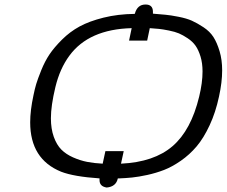

<svg xmlns="http://www.w3.org/2000/svg" viewBox="-20 -777 1015 860"><path d="M115.2 -229Q115.2 -282.2 129.9 -350.1Q135.7 -378.9 142.3 -400.9Q148.9 -422.9 165 -462.9Q181.2 -502.9 201.7 -533.4Q222.2 -564 257.6 -599.4Q293 -634.8 336.4 -658.4Q379.9 -682.1 443.8 -698Q507.8 -713.9 583 -714.8L584 -715.8Q595.2 -756.8 631.8 -756.8Q665 -756.8 665 -724.1V-715.8Q700.2 -712.9 721.7 -710.9Q743.2 -709 779.5 -701.9Q815.9 -694.8 839.4 -684.3Q862.8 -673.8 891.4 -655Q919.9 -636.2 936 -611.1Q952.1 -585.9 963.6 -547.4Q975.1 -508.8 975.1 -461.9Q975.1 -408.7 960.9 -344.2Q945.8 -273.4 918.9 -215.8Q892.1 -158.2 860.6 -121.1Q829.1 -84 790 -56.9Q751 -29.8 715.1 -15.9Q679.2 -2 640.1 6.6Q601.1 15.1 571.5 18.1Q542 21 515.1 22Q510.3 22 507.8 22Q500 59.1 458 63Q425.8 58.1 425.8 29.8V22Q310.5 14.2 253.9 -7.8Q115.2 -64 115.2 -229ZM208 -247.1Q208 -200.2 220.9 -164.1Q233.9 -127.9 254.9 -106.9Q275.9 -85.9 307.4 -72Q338.9 -58.1 369.9 -52Q400.9 -45.9 439.9 -43.9L452.1 -100.1H534.2L522 -43.9Q669.9 -50.8 752.9 -122.3Q835.9 -193.8 872.1 -344.2Q887.2 -406.2 887.2 -457Q887.2 -494.1 878.2 -523.7Q869.1 -553.2 856 -572Q842.8 -590.8 820.8 -605.5Q798.8 -620.1 781.5 -627.4Q764.2 -634.8 736.1 -640.4Q708 -646 692.4 -647.5Q676.8 -648.9 650.9 -650.9L639.2 -595.2H558.1L569.8 -650.9Q377.9 -646 291 -527.8Q248 -469.7 228 -386.5Q208 -303.2 208 -247.1Z"/></svg>

Font: CMU Sans Serif
Style: Oblique
Weight: 500
Italic angle: -12°
Version: Version 0.7.0